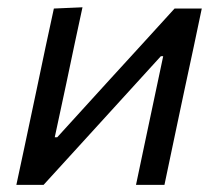

<svg xmlns="http://www.w3.org/2000/svg" viewBox="-20 -520 614 540"><path d="M26 0Q38 -55.5 48.8 -106.5Q59.5 -157.5 72.5 -218.5L83 -268Q97 -335 108.2 -388Q119.5 -441 131.5 -496L212 -499.5Q200.5 -447 190 -397.2Q179.5 -347.5 166.5 -285.5L134 -134H141L288 -295.5Q332.5 -344 378.8 -394.8Q425 -445.5 471 -496H547.5Q536 -440.5 524.8 -388.2Q513.5 -336 499 -268L488.5 -218.5Q475.5 -157.5 464.8 -106.2Q454 -55 442.5 0H362.5Q373.5 -53.5 384 -102.2Q394.5 -151 406.5 -208.5L439 -362H432.5L289 -204.5Q243.5 -154.5 196.5 -103Q149.5 -51.5 102.5 0Z"/></svg>

Font: Commissioner
Style: Italic
Weight: 400
Italic angle: -12°
Designer: Kostas Bartsokas
Foundry: Kostas Bartsokas
Version: Version 1.000; ttfautohint (v1.8.3)